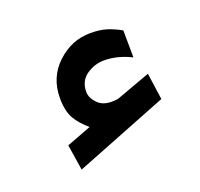

<svg xmlns="http://www.w3.org/2000/svg" viewBox="-59 -849 390 374"><g transform="rotate(-20 136.0 -662.0)"><path d="M96.2 -612.3Q79.6 -626 70.3 -641.8Q61 -657.7 61 -684.6Q61 -728 91.1 -755.9Q121.1 -783.7 159.7 -783.7Q179.7 -783.7 193.6 -779.3Q207.5 -774.9 222.2 -766.6L222.7 -710.4Q194.8 -724.6 166.5 -724.6Q147 -724.6 130.1 -712.9Q113.3 -701.2 113.3 -678.2Q113.8 -664.6 126.5 -652.8Q139.2 -641.1 165 -644.5Q166 -644.5 168.9 -645.5L238.3 -670.9L246.1 -615.7L53.2 -539.6L44.9 -592.8Z"/></g></svg>

Font: Vazirmatn UI
Style: Bold
Weight: 700
Designer: Saber Rastikerdar
Foundry: Saber Rastikerdar
Version: Version 33.003